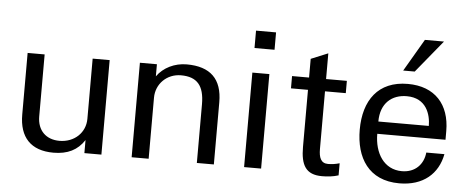

<svg xmlns="http://www.w3.org/2000/svg" viewBox="-50 -875 2476 1012"><g transform="rotate(5 1187.5 -368.5)"><path d="M514 -500H424V-181C424 -109 367 -53 287 -53C217 -53 170 -97 170 -172V-500H80V-174C80 -54 141 12 261 12C336 12 388 -14 424 -69V0H514Z M764 -323C764 -396 821 -453 896 -453C981 -453 1019 -409 1019 -311V0H1109V-329C1109 -452 1046 -513 921 -513C857 -513 798 -484 764 -436V-500H674V0H764Z M1359 0V-500H1269V0ZM1269 -630H1375V-722H1269Z M1569 -435V-133C1569 -37 1596 12 1682 12C1711 12 1741 9 1769 0V-64C1749 -58 1728 -55 1708 -55C1670 -55 1659 -85 1659 -130V-435H1769V-500H1659V-636L1569 -599V-500H1479V-435Z M1859 -250C1859 -102 1928 14 2091 14C2218 14 2295 -55 2315 -160H2219C2213 -98 2170 -51 2099 -51C2004 -51 1953 -134 1953 -236H2314V-282C2314 -423 2234 -512 2091 -512C1934 -512 1859 -405 1859 -250ZM1953 -301C1953 -399 2013 -447 2091 -447C2195 -447 2220 -361 2220 -301ZM2261 -751H2160L2060 -580H2121Z"/></g></svg>

Font: Perun
Style: Regular
Weight: 400
Foundry: Copyright (c) Stefan Peev, Context Ltd, 2016
Version: Version 1.089